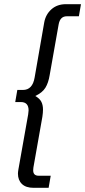

<svg xmlns="http://www.w3.org/2000/svg" viewBox="-20 -766 408 920"><path d="M66 66Q66 59 68 47L115 -218Q117 -232 117 -237Q117 -277 80 -277H53L63 -335H90Q136 -335 146 -395L192 -659Q199 -697 226.5 -721.5Q254 -746 296 -746H368L358 -688H300Q268 -688 261 -649L218 -406Q212 -369 197.5 -345.5Q183 -322 149 -306Q170 -294 178 -278.5Q186 -263 186 -241Q186 -226 183 -206L140 37Q139 42 139 50Q139 76 165 76H223L213 134H141Q104 134 85 115.5Q66 97 66 66Z"/></svg>

Font: Niramit Light
Style: Italic
Weight: 300
Italic angle: -10°
Designer: Katatrad Aksorn Co.,Ltd.
Foundry: Cadson Demak Co.,Ltd.
Version: Version 1.000; ttfautohint (v1.6)